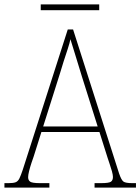

<svg xmlns="http://www.w3.org/2000/svg" viewBox="-23 -847 634 867"><path d="M-3 0V-20H16Q37 -20 47.5 -24Q58 -28 64.5 -41Q71 -54 80 -81L283 -714H307L515 -63Q525 -34 534.5 -27Q544 -20 575 -20H591V0H404V-20H433Q469 -20 478 -26.5Q487 -33 487 -48Q487 -57 482.5 -73.5Q478 -90 472 -107Q466 -124 463 -134L426 -251H164L129 -140Q125 -129 119 -111Q113 -93 108.5 -75Q104 -57 104 -47Q104 -33 113.5 -26.5Q123 -20 158 -20H200V0ZM172 -276H418L347 -501Q333 -547 318.5 -594Q304 -641 295 -670Q292 -654 283 -626.5Q274 -599 264 -568.5Q254 -538 247 -513ZM161 -801V-827H425V-801Z"/></svg>

Font: Noto Serif Georgian SemiCondensed Thin
Style: Regular
Weight: 100
Width: 4
Designer: Monotype Design Team, Akaki Razmadze
Foundry: Google LLC
Version: Version 2.003; ttfautohint (v1.8.4.7-5d5b)